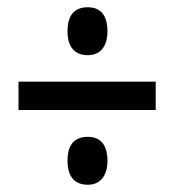

<svg xmlns="http://www.w3.org/2000/svg" viewBox="-20 -617 481 529"><path d="M222 -465C254 -465 276 -486 276 -531C276 -575 257 -597 222 -597C185 -597 166 -575 166 -531C166 -487 186 -465 222 -465ZM31 -314H409V-392H31ZM222 -108C254 -108 276 -130 276 -174C276 -218 257 -240 222 -240C185 -240 166 -218 166 -174C166 -130 186 -108 222 -108Z"/></svg>

Font: Noto Sans Malayalam ExtraCondensed Medium
Style: Regular
Weight: 500
Width: 2
Designer: Jelle Bosma - Monotype Design Team
Foundry: Monotype Imaging Inc.
Version: Version 2.104